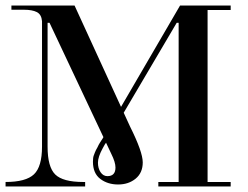

<svg xmlns="http://www.w3.org/2000/svg" viewBox="-26 -670 891 690"><path d="M803 -650V-634H720V-16H803V0H543V-16H616V-588H609L355 -157Q352 -154 343 -137Q326 -106 326 -85.5Q326 -65 335.5 -51Q345 -37 360 -37Q389 -37 389 -68Q389 -87 374 -117L152 -588H145V-143Q145 -70 172.5 -43Q200 -16 273 -16H280V0H-6V-16Q67 -16 96 -43.5Q125 -71 125 -143V-594Q123 -618 106.5 -626.5Q90 -635 60 -635H15V-650H242L441 -216Q487 -124 487 -86.5Q487 -49 461.5 -28Q436 -7 398.5 -7Q361 -7 334.5 -27Q308 -47 308 -89Q308 -104 311 -111.5Q314 -119 315 -122Q316 -125 319 -131L324 -140Q329 -151 333 -157Q345 -175 349 -183L621 -650Z"/></svg>

Font: Elsie Swash Caps
Style: Regular
Weight: 400
Designer: Alejandro Inler
Foundry: Alejandro Inler
Version: 1.003